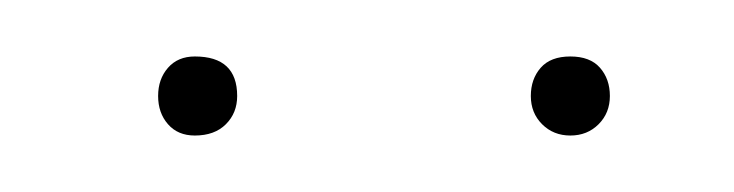

<svg xmlns="http://www.w3.org/2000/svg" viewBox="-20 -723 260 68"><path d="M64 -689Q64 -683 60 -679Q56 -675 49 -675Q43 -675 39.5 -679Q36 -683 36 -689Q36 -695 39.5 -699Q43 -703 49 -703Q64 -703 64 -689ZM196 -689Q196 -683 192 -679Q188 -675 182 -675Q176 -675 172 -679Q168 -683 168 -689Q168 -695 171.5 -699Q175 -703 182 -703Q189 -703 192.5 -699Q196 -695 196 -689Z"/></svg>

Font: Fira Sans Compressed Hair
Style: Regular
Weight: 100
Width: 1
Designer: bBox Type GmbH & Carrois Corporate GbR & Edenspiekermann AG
Foundry: bBox Type GmbH & Carrois Corporate GbR & Edenspiekermann AG
Version: Version 4.301